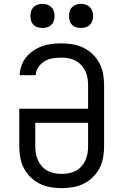

<svg xmlns="http://www.w3.org/2000/svg" viewBox="-20 -968 640 996"><path d="M300 8Q271 8 241.5 3Q212 -2 186 -15Q160 -28 138.5 -49Q117 -70 103.5 -96Q90 -122 85 -151.5Q80 -181 80 -210V-404H437V-525Q437 -544 434 -563Q431 -582 423 -599Q415 -616 402 -630Q389 -644 372.5 -653Q356 -662 337 -665.5Q318 -669 299 -669Q276 -669 253.5 -665.5Q231 -662 211.5 -650.5Q192 -639 179 -619.5Q166 -600 165 -578H82Q83 -603 91.5 -627.5Q100 -652 116 -671.5Q132 -691 153.5 -705.5Q175 -720 199 -728.5Q223 -737 248 -740Q273 -743 299 -743Q328 -743 357.5 -738Q387 -733 413.5 -720Q440 -707 461.5 -686Q483 -665 496.5 -639Q510 -613 515 -583.5Q520 -554 520 -525V-210Q520 -181 515 -151.5Q510 -122 496.5 -96Q483 -70 461.5 -49Q440 -28 414 -15Q388 -2 358.5 3Q329 8 300 8ZM300 -66Q319 -66 337.5 -69.5Q356 -73 373 -82Q390 -91 402.5 -105Q415 -119 423 -136.5Q431 -154 434 -172.5Q437 -191 437 -210V-331H163V-210Q163 -191 166 -172.5Q169 -154 177 -136.5Q185 -119 197.5 -105Q210 -91 227 -82Q244 -73 262.5 -69.5Q281 -66 300 -66ZM400 -823Q387 -823 375 -826.5Q363 -830 354 -839Q345 -848 341.5 -860Q338 -872 338 -885Q338 -898 341.5 -910Q345 -922 354 -931Q363 -940 375 -944Q387 -948 400 -948Q413 -948 425 -944Q437 -940 446 -931Q455 -922 459 -910Q463 -898 463 -885Q463 -872 459 -860Q455 -848 446 -839Q437 -830 425 -826.5Q413 -823 400 -823ZM200 -823Q187 -823 175 -826.5Q163 -830 154 -839Q145 -848 141.5 -860Q138 -872 138 -885Q138 -898 141.5 -910Q145 -922 154 -931Q163 -940 175 -944Q187 -948 200 -948Q213 -948 225 -944Q237 -940 246 -931Q255 -922 259 -910Q263 -898 263 -885Q263 -872 259 -860Q255 -848 246 -839Q237 -830 225 -826.5Q213 -823 200 -823Z"/></svg>

Font: Zed Sans Extended
Style: Regular
Weight: 400
Width: 7
Designer: Belleve Invis
Foundry: Belleve Invis
Version: Version 1.0.0; ttfautohint (v1.8.4)